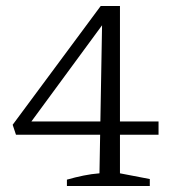

<svg xmlns="http://www.w3.org/2000/svg" viewBox="-20 -617 580 637"><path d="M202 0V-21Q230 -29 257 -34.5Q284 -40 310 -42L319 -556L331 -550L68 -192L59 -214H506V-170H33L22 -203L314 -597H378V-42L477 -23V0Z"/></svg>

Font: Piazzolla 24pt Light
Style: Regular
Weight: 300
Designer: Juan Pablo del Peral
Foundry: Huerta Tipografica
Version: Version 2.005